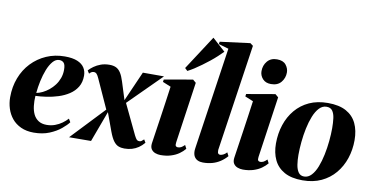

<svg xmlns="http://www.w3.org/2000/svg" viewBox="-78 -1034 2463 1265"><g transform="rotate(10 1154.0 -402.0)"><path d="M427 -97.5Q412.5 -77.5 381.5 -51.8Q350.5 -26 305 -7.2Q259.5 11.5 201 11.5Q151.5 11.5 114.8 -5.5Q78 -22.5 54.5 -51.2Q31 -80 19.5 -116.2Q8 -152.5 8 -191.5Q8 -261.5 30.8 -321Q53.5 -380.5 95.5 -424.8Q137.5 -469 194 -493.8Q250.5 -518.5 317 -518.5Q369.5 -518.5 401.5 -505Q433.5 -491.5 448.2 -468.2Q463 -445 463 -415Q463 -371 443.8 -339.5Q424.5 -308 392.2 -287Q360 -266 321.2 -253.8Q282.5 -241.5 243 -235.8Q203.5 -230 170.5 -229Q168 -194 171.8 -162.2Q175.5 -130.5 187.2 -106.2Q199 -82 220.8 -67.8Q242.5 -53.5 275.5 -53.5Q305.5 -53.5 331.2 -63Q357 -72.5 377.8 -87.5Q398.5 -102.5 414 -119.5ZM285 -489Q261 -489 241.8 -466.5Q222.5 -444 208.2 -408Q194 -372 185 -330Q176 -288 172.5 -249Q192.5 -252.5 214 -263Q235.5 -273.5 255.5 -289.8Q275.5 -306 291.5 -327.2Q307.5 -348.5 317 -374.5Q326.5 -400.5 326.5 -430.5Q326.5 -464.5 315.2 -476.8Q304 -489 285 -489Z M807 11Q785 11 767.2 4Q749.5 -3 734.2 -23.5Q719 -44 704 -84.5L644.5 -247L667.5 -228L583 0L436 1L664.5 -240.5L650 -212L558.5 -413.5Q549.5 -434 541.8 -442.2Q534 -450.5 523 -450.5Q513 -450.5 506.2 -446.2Q499.5 -442 493 -434.5L480.5 -454Q493.5 -468.5 513 -482.5Q532.5 -496.5 558.2 -506Q584 -515.5 616.5 -515.5Q642.5 -515.5 660.5 -506.8Q678.5 -498 691.8 -477.2Q705 -456.5 716 -421L759.5 -283L744.5 -283.5L841 -502.5H982.5L743 -264L761 -298L862.5 -85.5Q872 -67 878.5 -60.2Q885 -53.5 895 -53.5Q904 -53.5 910 -57.5Q916 -61.5 926 -71L938 -50.5Q920.5 -29.5 900.5 -16Q880.5 -2.5 857.5 4.2Q834.5 11 807 11Z M1049 12Q1031.5 12 1014.2 5.8Q997 -0.5 987.2 -15Q977.5 -29.5 980.5 -54Q981 -59 984.8 -83.2Q988.5 -107.5 994.2 -146.5Q1000 -185.5 1007.2 -234Q1014.5 -282.5 1022 -336.2Q1029.5 -390 1037 -443L982 -465.5L984.5 -482L1175 -515L1196 -497L1137 -88.5Q1134.5 -70 1139.2 -64Q1144 -58 1153 -58Q1164.5 -58 1174.8 -63.2Q1185 -68.5 1198 -81.5L1210 -58Q1195 -39.5 1172.5 -23.5Q1150 -7.5 1119.2 2.2Q1088.5 12 1049 12ZM1110 -581 1259 -810 1346 -731.5Q1330 -715 1309.5 -696Q1289 -677 1265.5 -658.2Q1242 -639.5 1217.8 -621.8Q1193.5 -604 1170.5 -589.2Q1147.5 -574.5 1127.5 -564.5Z M1418.5 -87.5Q1418 -69.5 1422.8 -63.8Q1427.5 -58 1435.5 -58Q1444 -58 1455.8 -63.2Q1467.5 -68.5 1480 -82L1492 -58.5Q1472.5 -36 1448.2 -20Q1424 -4 1395.2 4Q1366.5 12 1333 12Q1313 12 1298 5Q1283 -2 1274.5 -16.5Q1266 -31 1266 -55Q1266 -59.5 1267 -67.2Q1268 -75 1269.5 -85.2Q1271 -95.5 1272.5 -105.5L1368.5 -755.5L1301.5 -775L1304 -791L1505 -817L1524.5 -802.5Z M1600 12Q1582.5 12 1565.2 5.8Q1548 -0.5 1538.2 -15Q1528.5 -29.5 1531.5 -54Q1532 -59 1535.8 -83.2Q1539.5 -107.5 1545.2 -146.5Q1551 -185.5 1558.2 -234Q1565.5 -282.5 1573 -336.2Q1580.5 -390 1588 -443L1533 -465.5L1535.5 -482L1726 -515L1747 -497L1688 -88.5Q1685.5 -70 1690.2 -64Q1695 -58 1704 -58Q1715.5 -58 1725.8 -63.2Q1736 -68.5 1749 -81.5L1761 -58Q1746 -39.5 1723.5 -23.5Q1701 -7.5 1670.2 2.2Q1639.5 12 1600 12ZM1685 -575Q1648.5 -575 1628.8 -597.2Q1609 -619.5 1609 -648.5Q1609 -687 1632.2 -714.8Q1655.5 -742.5 1696.5 -742.5Q1738 -742.5 1756.8 -719Q1775.5 -695.5 1775.5 -668Q1775.5 -631.5 1752.5 -603.2Q1729.5 -575 1685 -575Z M2077 -517.5Q2152.5 -517.5 2199.8 -491.5Q2247 -465.5 2269.5 -418.2Q2292 -371 2292 -306Q2292 -242 2272.8 -184.2Q2253.5 -126.5 2216.2 -82Q2179 -37.5 2124.5 -12Q2070 13.5 1999 13.5Q1924.5 13.5 1877.2 -13Q1830 -39.5 1807.8 -86.5Q1785.5 -133.5 1785.5 -195.5Q1785.5 -262 1804.8 -320.5Q1824 -379 1861.5 -423.5Q1899 -468 1953 -492.8Q2007 -517.5 2077 -517.5ZM2072.5 -491.5Q2045 -491.5 2023.8 -469Q2002.5 -446.5 1987.5 -409Q1972.5 -371.5 1963 -326.2Q1953.5 -281 1949 -234.2Q1944.5 -187.5 1944.5 -147.5Q1944.5 -113 1949.2 -82Q1954 -51 1967.2 -32Q1980.5 -13 2005.5 -13Q2033 -13 2054.2 -35.8Q2075.5 -58.5 2090.2 -96.2Q2105 -134 2114.5 -179.8Q2124 -225.5 2128.5 -272Q2133 -318.5 2133 -358.5Q2133 -395 2129 -425.2Q2125 -455.5 2112.2 -473.5Q2099.5 -491.5 2072.5 -491.5Z"/></g></svg>

Font: Merriweather 144pt ExtraBold
Style: Italic
Weight: 800
Italic angle: -7.8°
Version: Version 2.101